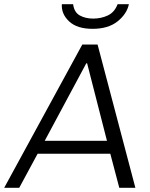

<svg xmlns="http://www.w3.org/2000/svg" viewBox="-44 -899 718 919"><path d="M-24 0 350 -686H423L604 0H527L484 -163H136L48 0ZM170 -225H468L373 -596H369ZM399 -761Q325 -761 287 -796.5Q249 -832 252 -879H306Q311 -840 338 -825Q365 -810 402 -810Q440 -810 472 -825Q504 -840 519 -879H573Q563 -832 518.5 -796.5Q474 -761 399 -761Z"/></svg>

Font: Chivo Medium ExtraLight
Style: Italic
Weight: 250
Italic angle: -8.05°
Version: Version 2.002